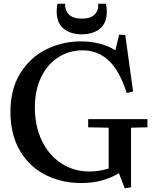

<svg xmlns="http://www.w3.org/2000/svg" viewBox="-20 -972 814 1030"><path d="M414 -750Q465 -750 513.5 -738Q562 -726 599 -702L619 -786L652 -784L694 -481L660 -473Q620 -596 561.5 -649Q503 -702 423 -702Q351 -702 292.5 -664.5Q234 -627 200.5 -557.5Q167 -488 167 -395Q167 -296 204.5 -217.5Q242 -139 309 -95.5Q376 -52 461 -52Q512 -52 563 -68V-287L453 -289V-333H771V-289L683 -287V33L649 38L618 -43Q531 10 416 10Q312 10 225.5 -33Q139 -76 87.5 -162.5Q36 -249 36 -372Q36 -496 90 -581Q144 -666 230 -708Q316 -750 414 -750ZM419 -872Q466 -872 488 -894.5Q510 -917 507 -952H549Q553 -922 553 -911Q553 -848 516 -818Q479 -788 419 -788Q358 -788 321 -818.5Q284 -849 284 -912Q284 -922 288 -952H330Q327 -917 349.5 -894.5Q372 -872 419 -872Z"/></svg>

Font: Minipax
Style: Bold
Weight: 500
Designer: Raphaël Ronot, Igor Stepanchenko (Cyrillic)
Foundry: steppetype
Version: Version 1.002